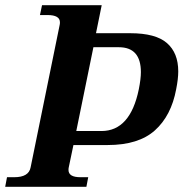

<svg xmlns="http://www.w3.org/2000/svg" viewBox="-43 -720 707 740"><path d="M-16 -37H12Q68 -37 75 -75L187 -624Q188 -628 188 -634Q188 -662 140 -662H111L119 -700H349L327 -592H459Q557 -592 600.5 -554Q644 -516 644 -445Q644 -416 636 -376Q617 -274 554 -217.5Q491 -161 372 -161H240L222 -75Q221 -71 221 -65Q221 -37 267 -37H297L290 0H-23ZM348 -215Q459 -215 492 -376Q500 -416 500 -442Q500 -538 415 -538H317L251 -215Z"/></svg>

Font: Taviraj SemiBold
Style: Italic
Weight: 600
Italic angle: -12°
Designer: Katatrad Team
Foundry: CadsonDemak
Version: Version 1.001